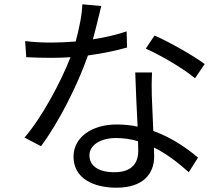

<svg xmlns="http://www.w3.org/2000/svg" viewBox="-20 -822 1040 893"><path d="M887 -458 932 -524C885 -560 771 -625 699 -657L658 -596C725 -566 833 -504 887 -458ZM622 -165 623 -120C623 -65 595 -21 512 -21C434 -21 396 -53 396 -100C396 -146 446 -180 519 -180C555 -180 590 -175 622 -165ZM687 -485H609C611 -414 616 -315 620 -233C589 -240 556 -243 522 -243C409 -243 322 -185 322 -93C322 6 412 51 522 51C646 51 697 -14 697 -94L696 -136C761 -104 815 -59 858 -21L901 -89C849 -133 779 -182 693 -213L686 -377C685 -413 685 -444 687 -485ZM451 -794 363 -802C361 -748 347 -685 332 -629C293 -626 255 -624 219 -624C177 -624 134 -626 97 -631L102 -556C140 -554 182 -553 219 -553C248 -553 278 -554 308 -556C262 -439 177 -279 94 -182L171 -142C251 -250 340 -423 389 -564C455 -573 518 -586 571 -601L569 -676C518 -659 464 -647 412 -639C428 -697 442 -758 451 -794Z"/></svg>

Font: Noto Sans CJK JP
Style: Regular
Weight: 400
Designer: Ryoko NISHIZUKA 西塚涼子 (kana, bopomofo & ideographs); Paul D. Hunt (Latin, Greek & Cyrillic); Sandoll Communications 산돌커뮤니
Foundry: Adobe
Version: Version 2.004;hotconv 1.0.118;makeotfexe 2.5.65603